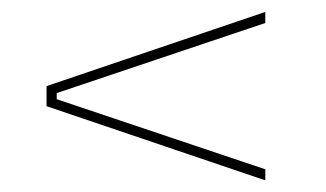

<svg xmlns="http://www.w3.org/2000/svg" viewBox="-20 -478 560 330"><path d="M77.5 -318V-307.5L436 -187V-168L60 -295.5V-330L436 -457.5V-438.5Z"/></svg>

Font: Anek Odia Thin
Style: Regular
Weight: 250
Version: Version 1.003